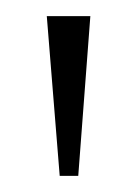

<svg xmlns="http://www.w3.org/2000/svg" viewBox="-20 -734 171 238"><path d="M54 -516H77L92 -714H38Z"/></svg>

Font: Noto Serif Tamil ExtraCondensed ExtraLight
Style: Regular
Weight: 200
Width: 2
Designer: Indian Type Foundry, Tom Grace, and the Monotype Design Team
Foundry: Monotype Imaging Inc.
Version: Version 2.004